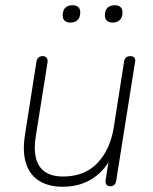

<svg xmlns="http://www.w3.org/2000/svg" viewBox="-20 -704 585 732"><path d="M219 8Q167 8 131 -13.5Q95 -35 80 -78.5Q65 -122 75 -189L119 -469Q121 -480 127 -485Q133 -490 143 -490Q153 -490 158 -483.5Q163 -477 161 -465L117 -188Q104 -109 130.5 -70Q157 -31 220 -31Q303 -31 352 -83Q401 -135 414 -220L453 -469Q455 -480 461 -485Q467 -490 477 -490Q487 -490 492 -484.5Q497 -479 495 -468L423 -15Q420 6 400 6Q390 6 385.5 -0.5Q381 -7 383 -19L399 -120H410Q387 -60 337 -26Q287 8 219 8ZM409 -618Q395 -618 387.5 -625Q380 -632 380 -645Q380 -665 390 -674.5Q400 -684 418 -684Q432 -684 439.5 -677Q447 -670 447 -657Q447 -638 437 -628Q427 -618 409 -618ZM248 -618Q234 -618 226.5 -625Q219 -632 219 -645Q219 -665 229 -674.5Q239 -684 257 -684Q271 -684 278.5 -677Q286 -670 286 -657Q286 -638 276 -628Q266 -618 248 -618Z"/></svg>

Font: Nunito ExtraLight ExtraLight
Style: Italic
Weight: 250
Italic angle: -9°
Version: Version 3.602